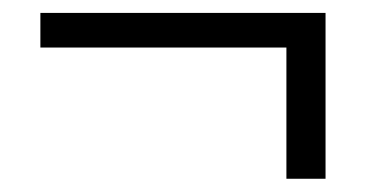

<svg xmlns="http://www.w3.org/2000/svg" viewBox="-20 -353 553 290"><path d="M412.6 -83V-281.2H41V-333.5H471.7V-83Z"/></svg>

Font: Elstob 8pt Medium
Style: Regular
Weight: 500
Designer: Peter S. Baker
Version: Version 1.015